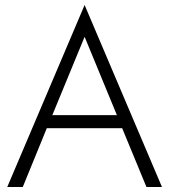

<svg xmlns="http://www.w3.org/2000/svg" viewBox="-20 -747 676 767"><path d="M9 0H71L167 -235H468L565 0H627L318 -727ZM318 -600 447 -287H189Z"/></svg>

Font: Jost Light
Style: Regular
Weight: 300
Version: Version 3.710